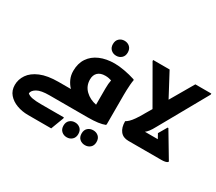

<svg xmlns="http://www.w3.org/2000/svg" viewBox="-177 -1148 1987 1770"><g transform="rotate(30 816.0 -263.0)"><path d="M697 -623Q664 -623 641 -644Q618 -665 618 -702Q618 -740 641 -761Q664 -782 697 -782Q730 -782 753 -761Q776 -740 776 -702Q776 -665 753 -644Q730 -623 697 -623ZM23 76Q23 17 58 -34.5Q93 -86 167.5 -117.5Q242 -149 360 -149H490Q461 -179 443 -218.5Q425 -258 425 -305Q425 -385 462.5 -441Q500 -497 567.5 -526Q635 -555 724 -555Q769 -555 828 -544.5Q887 -534 946 -515L950 -507Q946 -489 943.5 -458.5Q941 -428 940 -397.5Q939 -367 939 -347V-32L935 -24Q905 -12 861 -6Q817 0 754 0H347Q259 0 218 23.5Q177 47 174 79Q191 96 226.5 103Q262 110 317 110H565V121L514 256H267Q203 256 147.5 235.5Q92 215 57.5 175Q23 135 23 76ZM598 -314Q598 -245 645.5 -199Q693 -153 763 -140V-311Q763 -339 765 -361.5Q767 -384 771 -403Q758 -407 742 -410.5Q726 -414 705 -414Q653 -414 625.5 -387.5Q598 -361 598 -314ZM780 156Q780 118 803 97.5Q826 77 860 77Q893 77 916 97.5Q939 118 939 156Q939 194 916 214.5Q893 235 860 235Q826 235 803 214.5Q780 194 780 156ZM599 177Q599 139 622 118.5Q645 98 678 98Q711 98 734 118.5Q757 139 757 177Q757 214 734 235Q711 256 678 256Q645 256 622 235Q599 214 599 177Z M1187 0Q1131 0 1101 -37.5Q1071 -75 1071 -142Q1087 -151 1104 -167Q1121 -183 1143.5 -215Q1166 -247 1198 -304L1234 -365L1013 -749V-760H1188L1319 -514L1462 -760H1632V-749L1348 -243Q1326 -202 1309.5 -181Q1293 -160 1278 -149H1415L1388 -198L1440 -287H1448L1605 -24V-16Q1595 -7 1577.5 -3.5Q1560 0 1537 0Z"/></g></svg>

Font: Kufam
Style: Bold Italic
Weight: 700
Italic angle: -11°
Designer: Artur Schmal
Foundry: Original Type
Version: Version 1.301; ttfautohint (v1.8.3)